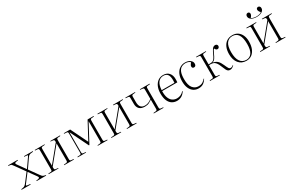

<svg xmlns="http://www.w3.org/2000/svg" viewBox="161 -2109 5274 3500"><g transform="rotate(-30 2798.0 -359.5)"><path d="M0 0V-12L38 -18Q65 -23 81 -36.5Q97 -50 117 -76L246 -244L104 -442Q85 -468 75 -479.5Q65 -491 46 -493L9 -497V-509H210V-497L171 -492Q149 -489 143 -478.5Q137 -468 153 -445L273 -277L397 -455Q411 -474 414 -483Q417 -492 388 -494L343 -497L344 -509H530L529 -497L486 -492Q466 -490 449 -482.5Q432 -475 413 -448L284 -262L421 -71Q432 -58 440 -47Q448 -36 461 -28Q474 -20 499 -15L518 -11V0H317V-12L350 -16Q383 -21 385.5 -34.5Q388 -48 373 -68L257 -229L135 -69Q124 -55 116 -44.5Q108 -34 110 -27.5Q112 -21 130 -19L191 -12V0Z M570 0V-12L624 -16Q640 -18 645 -26Q650 -34 650 -60V-449Q650 -475 645 -483.5Q640 -492 624 -493L570 -497V-509H777V-498L724 -493Q709 -492 704 -483Q699 -474 699 -450V-105L975 -441V-451Q975 -474 969.5 -482.5Q964 -491 944 -493L897 -498V-509H1102V-497L1054 -493Q1035 -492 1029.5 -483.5Q1024 -475 1024 -452V-57Q1024 -35 1029.5 -26.5Q1035 -18 1054 -16L1102 -12V0H897V-11L944 -16Q964 -18 969.5 -26.5Q975 -35 975 -58V-415L699 -78V-59Q699 -35 704 -26.5Q709 -18 724 -16L777 -11V0Z M1182 0V-12L1236 -16Q1252 -18 1257 -26Q1262 -34 1262 -60V-449Q1262 -475 1257 -483.5Q1252 -492 1236 -493L1182 -497V-509H1316L1480 -173L1491 -150L1683 -509H1810V-497L1762 -493Q1743 -492 1737.5 -483.5Q1732 -475 1732 -452V-57Q1732 -35 1737.5 -26.5Q1743 -18 1762 -16L1810 -12V0H1605V-11L1652 -16Q1672 -18 1677.5 -26.5Q1683 -35 1683 -58V-469H1681L1480 -91L1469 -86L1282 -469H1280V-59Q1280 -35 1285 -26.5Q1290 -18 1305 -16L1358 -11V0Z M1890 0V-12L1944 -16Q1960 -18 1965 -26Q1970 -34 1970 -60V-449Q1970 -475 1965 -483.5Q1960 -492 1944 -493L1890 -497V-509H2097V-498L2044 -493Q2029 -492 2024 -483Q2019 -474 2019 -450V-105L2295 -441V-451Q2295 -474 2289.5 -482.5Q2284 -491 2264 -493L2217 -498V-509H2422V-497L2374 -493Q2355 -492 2349.5 -483.5Q2344 -475 2344 -452V-57Q2344 -35 2349.5 -26.5Q2355 -18 2374 -16L2422 -12V0H2217V-11L2264 -16Q2284 -18 2289.5 -26.5Q2295 -35 2295 -58V-415L2019 -78V-59Q2019 -35 2024 -26.5Q2029 -18 2044 -16L2097 -11V0Z M2783 0V-11L2830 -16Q2850 -18 2855.5 -26.5Q2861 -35 2861 -58V-245Q2836 -227 2799 -207.5Q2762 -188 2709 -188Q2631 -188 2593 -226.5Q2555 -265 2555 -333V-452Q2555 -475 2549.5 -483.5Q2544 -492 2525 -493L2477 -497V-509H2682V-498L2635 -493Q2616 -491 2610 -482.5Q2604 -474 2604 -451V-340Q2604 -205 2718 -205Q2759 -205 2791.5 -219Q2824 -233 2861 -261V-451Q2861 -474 2855.5 -482.5Q2850 -491 2830 -493L2783 -498V-509H2988V-497L2940 -493Q2921 -492 2915.5 -483.5Q2910 -475 2910 -452V-57Q2910 -35 2915.5 -26.5Q2921 -18 2940 -16L2988 -12V0Z M3269 14Q3213 14 3167.5 -13.5Q3122 -41 3095.5 -99.5Q3069 -158 3069 -250Q3069 -333 3095.5 -394.5Q3122 -456 3169 -489.5Q3216 -523 3278 -523Q3357 -523 3399 -474Q3441 -425 3441 -350Q3441 -335 3440.5 -315.5Q3440 -296 3438 -277H3118Q3116 -184 3139.5 -129Q3163 -74 3203 -50Q3243 -26 3289 -26Q3331 -26 3366.5 -41.5Q3402 -57 3436 -94L3443 -88Q3405 -32 3362 -9Q3319 14 3269 14ZM3119 -296H3388Q3391 -328 3391 -350Q3391 -433 3362.5 -470.5Q3334 -508 3275 -508Q3208 -508 3166.5 -457Q3125 -406 3119 -296Z M3722 14Q3665 14 3620 -15Q3575 -44 3548.5 -102Q3522 -160 3522 -247Q3522 -338 3550.5 -398.5Q3579 -459 3627.5 -490Q3676 -521 3735 -521Q3801 -521 3842.5 -490.5Q3884 -460 3884 -418Q3884 -387 3872 -373.5Q3860 -360 3840 -360Q3818 -360 3809.5 -371.5Q3801 -383 3801 -399Q3801 -416 3811 -432Q3821 -448 3837 -471Q3818 -488 3794.5 -497Q3771 -506 3739 -506Q3693 -506 3655 -485Q3617 -464 3595 -411.5Q3573 -359 3573 -265Q3573 -138 3619.5 -79.5Q3666 -21 3739 -21Q3797 -21 3832 -45Q3867 -69 3886 -95L3894 -90Q3866 -43 3825.5 -14.5Q3785 14 3722 14Z M4388 8Q4365 8 4348.5 -2Q4332 -12 4318 -37.5Q4304 -63 4287 -108Q4275 -141 4259.5 -172Q4244 -203 4222.5 -225.5Q4201 -248 4171 -255Q4152 -260 4135 -260Q4118 -260 4095 -260V-59Q4095 -35 4100 -26.5Q4105 -18 4120 -16L4173 -11V0H3966V-12L4020 -16Q4036 -18 4041 -26Q4046 -34 4046 -60V-449Q4046 -475 4041 -483.5Q4036 -492 4020 -493L3966 -497V-509H4173V-498L4120 -493Q4105 -492 4100 -483Q4095 -474 4095 -450V-276Q4118 -276 4134 -276.5Q4150 -277 4166 -280Q4196 -286 4217.5 -316Q4239 -346 4258 -390Q4284 -449 4309 -485Q4334 -521 4373 -521Q4390 -521 4404 -510.5Q4418 -500 4418 -479Q4418 -460 4406 -447Q4394 -434 4379 -434Q4360 -434 4347 -446Q4334 -458 4326 -477Q4314 -467 4302.5 -446Q4291 -425 4279 -398Q4254 -342 4232.5 -310.5Q4211 -279 4175 -269V-267Q4236 -256 4271 -222.5Q4306 -189 4334 -123Q4359 -65 4374 -41.5Q4389 -18 4413 -18Q4430 -18 4443.5 -26Q4457 -34 4467 -43L4474 -34Q4455 -17 4434.5 -4.5Q4414 8 4388 8Z M4729 14Q4628 14 4569.5 -57Q4511 -128 4511 -248Q4511 -331 4537 -392Q4563 -453 4612.5 -487Q4662 -521 4733 -521Q4798 -521 4844.5 -489.5Q4891 -458 4916.5 -402Q4942 -346 4942 -270Q4942 -184 4916.5 -120Q4891 -56 4843.5 -21Q4796 14 4729 14ZM4735 -2Q4809 -2 4850 -61.5Q4891 -121 4891 -248Q4891 -506 4726 -506Q4649 -506 4605.5 -448Q4562 -390 4562 -263Q4562 -130 4608 -66Q4654 -2 4735 -2Z M5024 0V-12L5078 -16Q5094 -18 5099 -26Q5104 -34 5104 -60V-449Q5104 -475 5099 -483.5Q5094 -492 5078 -493L5024 -497V-509H5231V-498L5178 -493Q5163 -492 5158 -483Q5153 -474 5153 -450V-105L5429 -441V-451Q5429 -474 5423.5 -482.5Q5418 -491 5398 -493L5351 -498V-509H5556V-497L5508 -493Q5489 -492 5483.5 -483.5Q5478 -475 5478 -452V-57Q5478 -35 5483.5 -26.5Q5489 -18 5508 -16L5556 -12V0H5351V-11L5398 -16Q5418 -18 5423.5 -26.5Q5429 -35 5429 -58V-415L5153 -78V-59Q5153 -35 5158 -26.5Q5163 -18 5178 -16L5231 -11V0ZM5290 -585Q5226 -585 5181.5 -611Q5137 -637 5137 -683Q5137 -705 5149.5 -719Q5162 -733 5181 -733Q5200 -733 5210 -721.5Q5220 -710 5220 -694Q5220 -678 5210 -659.5Q5200 -641 5184 -624Q5201 -608 5233 -601.5Q5265 -595 5290 -595Q5315 -595 5347 -601.5Q5379 -608 5396 -624Q5380 -641 5370 -659.5Q5360 -678 5360 -694Q5360 -710 5370 -721.5Q5380 -733 5399 -733Q5419 -733 5431 -719Q5443 -705 5443 -683Q5443 -637 5399 -611Q5355 -585 5290 -585Z"/></g></svg>

Font: Literata 72pt ExtraLight
Style: Regular
Weight: 200
Designer: Latin by Veronika Burian and Jose Scaglione. Greek by Irene Vlachou. Cyrillic by Vera Evstafieva.
Foundry: TypeTogether
Version: Version 3.002